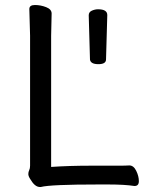

<svg xmlns="http://www.w3.org/2000/svg" viewBox="-20 -731 587 766"><path d="M403 -494Q403 -475 372.5 -475Q342 -475 339 -493L334 -670Q334 -683 346.5 -688.5Q359 -694 371 -694Q408 -694 408 -671V-670ZM184 -65Q256 -70 345 -70H458Q482 -70 495 -71H496Q513 -71 523.5 -49.5Q534 -28 534 -8.5Q534 11 517 11H516Q477 5 413 5H372Q181 5 143 15H139Q119 15 101 -16Q93 -28 93 -36.5Q93 -45 96.5 -52Q100 -59 100 -70V-589L97 -695Q97 -711 119.5 -711Q142 -711 164 -702.5Q186 -694 186 -677L184 -588Z"/></svg>

Font: LXGW WenKai Lite
Style: Bold
Weight: 700
Designer: LXGW / Fontworks Inc.
Foundry: LXGW / Fontworks Inc.
Version: Version 1.330;April 28, 2024